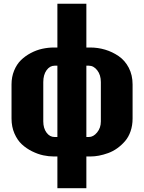

<svg xmlns="http://www.w3.org/2000/svg" viewBox="-20 -829 763 1016"><path d="M450.2 -104Q474.1 -104 493.9 -128.2Q513.7 -152.3 513.7 -186.5V-394.5Q513.7 -432.6 494.6 -457Q475.6 -481.4 450.2 -481.4H437V-104ZM269 -104H283.7V-481.4H269Q243.7 -481.4 226.3 -457.3Q209 -433.1 209 -394.5V-186.5Q209 -150.9 226.1 -127.4Q243.2 -104 269 -104ZM283.7 167V-1H264.6Q237.8 -1 209 -7.1Q180.2 -13.2 149.7 -28.3Q119.1 -43.5 95.5 -65.4Q71.8 -87.4 56.4 -122.8Q41 -158.2 41 -201.7V-382.3Q41 -421.9 54.7 -455.3Q68.4 -488.8 90.8 -510.7Q113.3 -532.7 142.8 -548.3Q172.4 -564 203.4 -570.8Q234.4 -577.6 265.6 -577.6H283.7V-809.1H437V-577.6H457.5Q498 -577.6 536.4 -566.2Q574.7 -554.7 607.9 -532Q641.1 -509.3 661.4 -470.5Q681.6 -431.6 681.6 -382.3V-201.7Q681.6 -165 670.9 -134.3Q660.2 -103.5 641.8 -82.3Q623.5 -61 600.8 -44.7Q578.1 -28.3 552.5 -19Q526.9 -9.8 503.7 -5.4Q480.5 -1 459 -1H437V167Z"/></svg>

Font: Oswald
Style: Heavy
Weight: 800
Designer: Vernon Adams
Foundry: Vernon Adams
Version: 3.0; ttfautohint (v0.95) -l 8 -r 50 -G 200 -x 0 -w "G" -W -c